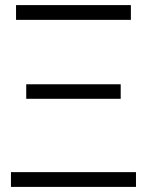

<svg xmlns="http://www.w3.org/2000/svg" viewBox="-20 -734 577 754"><path d="M43 -714H494V-656H43ZM83 -403H454V-346H83ZM23 -58H514V0H23Z"/></svg>

Font: OpenSansMMV
Style: Light
Weight: 300
Foundry: Ascender Corporation
Version: Version 4.001